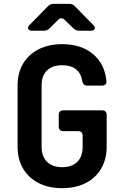

<svg xmlns="http://www.w3.org/2000/svg" viewBox="-20 -970 640 1000"><path d="M304 10Q233.9 10 181.6 -16.5Q129.3 -42.9 100.5 -91.6Q71.6 -140.3 71.6 -205.9V-524.1Q71.6 -590.7 100.5 -638.9Q129.3 -687.1 181.6 -713.5Q233.9 -740 304 -740Q402.3 -740 463.9 -688.6Q525.6 -637.2 534 -549.8Q536.6 -524.1 510.3 -524.1H434.5Q412.6 -524.1 408.3 -548.2Q402.1 -588.4 375.4 -609.4Q348.6 -630.3 304 -630.3Q253.2 -630.3 225 -603.2Q196.7 -576 196.7 -524.6V-205.9Q196.7 -155 225 -127.1Q253.2 -99.3 304 -99.3Q354.8 -99.3 382.6 -127.1Q410.4 -155 410.4 -205.9V-262.4Q410.4 -287.1 385.8 -287.1H310.5Q285.9 -287.1 285.9 -311.8V-370.8Q285.9 -395.5 310.5 -395.5H510.9Q535.6 -395.5 535.6 -370.8V-205.9Q535.6 -140.7 506.9 -92Q478.3 -43.3 426.5 -16.7Q374.7 10 304 10ZM147.6 -810Q131.1 -810 127 -819.5Q122.9 -828.9 134.2 -840.3L229.3 -937.1Q241.6 -950 259.1 -950H340.5Q358 -950 370.3 -937.1L465.4 -840.3Q476.7 -828.9 473 -819.5Q469.4 -810 452.4 -810H392.5Q375 -810 362.6 -822.3L316.3 -866.8Q298.7 -883.7 281.9 -865.8L238.8 -822.9Q226.4 -810 208.9 -810Z"/></svg>

Font: Pitagon Sans Mono
Style: Regular
Weight: 400
Monospace: yes
Designer: Travis Tran
Foundry: Pitagon
Version: Version 1.001;gftools[0.9.26]